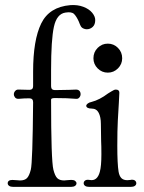

<svg xmlns="http://www.w3.org/2000/svg" viewBox="-20 -729 561 748"><path d="M28 -28Q37 -28 44.5 -27Q52 -26 58 -26Q76 -26 85 -35Q94 -44 100 -68Q107 -95 109 -331Q109 -346 94 -346Q73 -346 53 -344H51Q43 -344 38.5 -349.5Q34 -355 34 -362Q34 -369 39.5 -375Q45 -381 54 -380L94 -379Q109 -379 109 -393V-450Q109 -573 140.5 -637.5Q172 -702 254 -709Q282 -711 304.5 -702.5Q327 -694 339 -679.5Q351 -665 351 -651Q351 -633 341 -624Q331 -615 318 -615Q311 -615 305 -618Q298 -621 294.5 -627.5Q291 -634 287 -645Q278 -665 268.5 -674.5Q259 -684 235 -680Q201 -675 190 -624.5Q179 -574 179 -456V-393Q179 -378 194 -378L250 -379Q261 -380 276 -380Q285 -380 289.5 -375Q294 -370 294 -362Q294 -355 289 -349Q284 -343 276 -344Q244 -347 194 -347Q179 -347 179 -341Q179 -104 188 -68Q194 -44 203 -35Q212 -26 230 -26Q235 -26 241 -27Q247 -28 255 -28H260Q268 -28 273 -24Q278 -20 278 -15Q278 -9 272.5 -5Q267 -1 257 -1H31Q21 -1 15.5 -5Q10 -9 10 -15Q10 -21 14.5 -24.5Q19 -28 28 -28ZM344 -502Q344 -526 360.5 -542.5Q377 -559 400 -559Q423 -559 439.5 -542.5Q456 -526 456 -502Q456 -479 439.5 -462.5Q423 -446 400 -446Q377 -446 360.5 -462.5Q344 -479 344 -502ZM306 -15Q306 -22 312 -26Q318 -30 329 -28Q359 -22 369 -60Q375 -82 375 -128Q375 -161 374 -179L373 -246Q373 -273 364.5 -289.5Q356 -306 337 -306Q327 -306 321.5 -309Q316 -312 316 -317Q316 -321 321.5 -325.5Q327 -330 337 -332Q368 -340 401 -365Q405 -367 415 -373.5Q425 -380 431 -380Q445 -380 445 -368L443 -328L439 -259Q437 -222 437 -161Q437 -90 442 -60Q445 -43 453 -35Q461 -27 476 -27Q483 -27 488 -28L494 -29Q502 -29 506.5 -25Q511 -21 511 -15Q511 -9 505.5 -5Q500 -1 490 -1H407H327Q317 -1 311.5 -5Q306 -9 306 -15Z"/></svg>

Font: Hina Mincho
Style: Regular
Weight: 400
Designer: satsuyako
Foundry: satsuyako
Version: Version 1.100